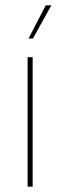

<svg xmlns="http://www.w3.org/2000/svg" viewBox="-20 -700 226 720"><path d="M102.5 0H83.5V-485.5H102.5ZM87 -555.5 151.5 -680H172.5L103.5 -555.5H87Z"/></svg>

Font: Anek Malayalam Medium Thin
Style: Regular
Weight: 250
Version: Version 1.003